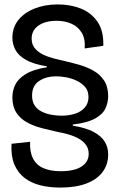

<svg xmlns="http://www.w3.org/2000/svg" viewBox="-20 -694 535 868"><path d="M253 154Q203 154 161.5 143.5Q120 133 90 109.5Q60 86 44.5 48.5Q29 11 32 -44L116 -53Q114 -7 129.5 23Q145 53 177 66.5Q209 80 255 80Q316 80 348.5 59Q381 38 381 1Q381 -26 363.5 -45.5Q346 -65 315 -77.5Q284 -90 243 -97Q207 -105 170 -114.5Q133 -124 102.5 -140.5Q72 -157 54 -184.5Q36 -212 36 -254Q36 -284 49 -311Q62 -338 96 -359Q130 -380 192 -390V-394Q132 -404 98 -423Q64 -442 50 -468Q36 -494 36 -523Q36 -570 63 -603.5Q90 -637 136.5 -655.5Q183 -674 242 -674Q298 -674 345 -655.5Q392 -637 420.5 -596Q449 -555 447 -487L363 -475Q366 -520 349 -547Q332 -574 302.5 -587Q273 -600 236 -600Q185 -600 154 -578.5Q123 -557 123 -519Q123 -490 142 -470.5Q161 -451 193 -439.5Q225 -428 264 -420Q299 -412 335 -402Q371 -392 401.5 -375Q432 -358 450.5 -330Q469 -302 469 -259Q469 -231 457 -204.5Q445 -178 410.5 -158.5Q376 -139 309 -131V-126Q369 -116 403.5 -97.5Q438 -79 453.5 -53.5Q469 -28 469 4Q469 50 443.5 84Q418 118 369.5 136Q321 154 253 154ZM257 -171Q292 -171 319.5 -180Q347 -189 363.5 -208Q380 -227 380 -255Q380 -283 365 -300.5Q350 -318 327 -329Q304 -340 279 -344.5Q254 -349 234 -349Q189 -349 157 -328Q125 -307 125 -262Q125 -235 136.5 -217.5Q148 -200 167.5 -190Q187 -180 210.5 -175.5Q234 -171 257 -171Z"/></svg>

Font: Bricolage Grotesque 96pt ExtraBold 96pt
Style: Regular
Weight: 400
Version: Version 1.001;gftools[0.9.33.dev8+g029e19f]